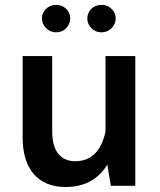

<svg xmlns="http://www.w3.org/2000/svg" viewBox="-20 -749 643 774"><path d="M148.9 -674.8C148.9 -659.7 154.8 -646.5 166 -635.3C177.2 -624 190.4 -618.7 206.1 -618.7C222.2 -618.7 235.4 -624 246.6 -635.3C257.8 -646.5 263.2 -659.7 263.2 -674.8C263.2 -705.6 237.8 -729.5 206.1 -729.5C174.8 -729.5 148.9 -705.6 148.9 -674.8ZM332 -674.8C332 -659.7 337.4 -646.5 348.6 -635.3C359.9 -624 373 -618.7 389.2 -618.7C404.8 -618.7 418.5 -624 429.7 -635.3C440.9 -646.5 446.3 -659.7 446.3 -674.8C446.3 -705.6 420.4 -729.5 389.2 -729.5C357.4 -729.5 332 -705.6 332 -674.8ZM71.3 -193.8C71.3 -68.4 132.8 4.9 244.1 4.9C319.8 4.9 376 -25.4 412.6 -85.4L426.8 0H525.4V-522.9H405.3V-218.3C387.7 -138.7 347.2 -99.1 283.2 -99.1C223.1 -99.1 190.4 -142.1 190.4 -218.3V-522.9H71.3Z"/></svg>

Font: Estedad SemiBold
Style: Regular
Weight: 600
Designer: Amin Abedi
Version: Version 7.3